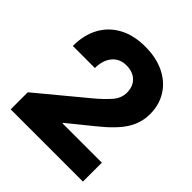

<svg xmlns="http://www.w3.org/2000/svg" viewBox="-199 -878 1017 1017"><g transform="rotate(45 309.5 -369.5)"><path d="M40 0V-127.9L310.5 -352.1Q351.1 -386.2 382.1 -420.9Q413.1 -455.6 413.1 -498Q413.1 -544.4 385 -571.5Q356.9 -598.6 308.6 -598.6Q259.3 -598.6 230 -563.7Q200.7 -528.8 200.7 -470.2H35.2Q35.2 -552.7 68.1 -613Q101.1 -673.3 162.6 -706.3Q224.1 -739.3 309.6 -739.3Q392.6 -739.3 453.4 -709.2Q514.2 -679.2 547.1 -626.2Q580.1 -573.2 580.1 -503.9Q580.1 -437.5 543.9 -380.6Q507.8 -323.7 421.4 -254.9L286.6 -145.5V-141.6H581.1V0Z"/></g></svg>

Font: Inter Display Extra Bold
Style: Regular
Weight: 800
Designer: Rasmus Andersson
Foundry: rsms
Version: Version 4.000;git-4fc901f